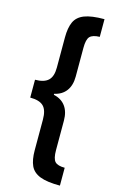

<svg xmlns="http://www.w3.org/2000/svg" viewBox="-147 -889 676 1112"><g transform="rotate(15 191.0 -333.0)"><path d="M36 -389Q90 -389 115 -412.5Q140 -436 140 -489V-671Q140 -728 156 -763.5Q172 -799 214 -815.5Q256 -832 334 -832V-726Q292 -725 275.5 -708Q259 -691 259 -640V-468Q259 -415 234.5 -382Q210 -349 164 -339V-333Q210 -323 234.5 -290Q259 -257 259 -203V-27Q259 25 275.5 42Q292 59 334 59V166Q256 166 214 149.5Q172 133 156 98Q140 63 140 6V-178Q140 -235 115.5 -258.5Q91 -282 36 -282Z"/></g></svg>

Font: Noto Sans Gurmukhi Condensed
Style: Bold
Weight: 700
Width: 3
Designer: Jelle Bosma - Monotype Design Team
Foundry: Monotype Imaging Inc.
Version: Version 2.004; ttfautohint (v1.8.4.7-5d5b)